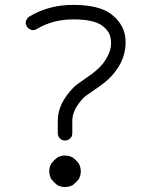

<svg xmlns="http://www.w3.org/2000/svg" viewBox="-20 -754 596 774"><path d="M187 -95.2Q197.3 -108.4 210.4 -118.7Q225.6 -127 242.2 -127Q258.8 -127 273.9 -118.7Q287.1 -108.4 297.4 -95.2Q305.7 -80.1 305.7 -63.5Q305.7 -46.9 297.4 -31.7Q287.1 -18.6 273.9 -8.3Q258.8 0 242.2 0Q225.6 0 210.4 -8.3Q197.3 -18.6 187 -31.7Q178.7 -46.9 178.7 -63.5Q178.7 -80.1 187 -95.2ZM277.3 -734.4Q379.9 -733.4 427.2 -697.8Q486.8 -653.3 486.3 -583.5V-576.2Q483.4 -501.5 422.4 -439.9Q414.1 -432.1 405.8 -424.8Q387.2 -409.2 337.4 -375.5Q322.8 -365.7 317.4 -360.4Q271.5 -312.5 271.5 -267.6V-216.8Q271.5 -199.2 255.9 -190.9Q249.5 -187.5 242.2 -187.5Q224.6 -187.5 216.3 -203.1Q212.9 -209.5 212.9 -216.8V-267.6Q212.9 -336.4 276.4 -401.4Q285.2 -410.6 327.1 -439.5Q352.1 -456.5 367.7 -469.7Q398.9 -495.6 416 -531.7Q426.8 -554.7 427.7 -576.2Q428.7 -609.4 413.1 -629.9Q405.3 -640.6 393.1 -649.9Q357.9 -675.8 277.3 -675.8Q193.4 -676.3 128.9 -637.2Q112.3 -627.4 96.7 -638.2Q91.8 -641.6 88.4 -646.5Q78.6 -663.1 89.4 -678.7Q92.8 -683.6 97.7 -687Q177.2 -734.9 277.3 -734.4Z"/></svg>

Font: Masterpiece Uni Round
Style: Regular
Weight: 400
Designer: Co Toe
Foundry: Masterpiece
Version: Version 0.1